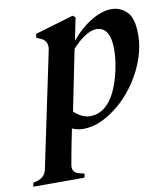

<svg xmlns="http://www.w3.org/2000/svg" viewBox="-145 -564 748 864"><g transform="rotate(-10 229.0 -132.5)"><path d="M205 14Q178 14 154 3Q144 52 136.5 90.5Q129 129 123 164Q117 198 150 207L175 213L171 231H-63L-59 213L-41 209Q-5 198 2 164L113 -365Q120 -405 83 -420L67 -426L69 -444L245 -496L257 -487L236 -383Q276 -433 327 -464Q378 -495 421 -495Q462 -495 491.5 -466Q521 -437 521 -362Q521 -308 502.5 -254Q484 -200 452 -151.5Q420 -103 379 -66Q338 -29 293.5 -7.5Q249 14 205 14ZM339 -418Q316 -418 287 -399.5Q258 -381 228 -348L172 -71Q208 -37 246 -37Q307 -37 348 -102Q363 -126 375.5 -161.5Q388 -197 395.5 -238Q403 -279 403 -317Q403 -366 387 -392Q371 -418 339 -418Z"/></g></svg>

Font: DeepMind Serif Text
Style: Italic
Weight: 400
Italic angle: -12°
Designer: Frank Grießhammer / Modifications: Colophon Foundry
Foundry: Colophon Foundry
Version: Version 5.003; ttfautohint (v1.8.2)